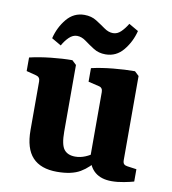

<svg xmlns="http://www.w3.org/2000/svg" viewBox="-73 -680 673 752"><g transform="rotate(10 263.0 -304.0)"><path d="M355 -69Q329 -32 295 -12Q261 8 203 8Q138 8 105.5 -27Q73 -62 73 -135V-329Q73 -346 57 -350L18 -360V-414Q56 -423 102.5 -428Q149 -433 187 -433L204 -417V-152Q204 -100 218.5 -81.5Q233 -63 263 -63Q283 -63 302.5 -71Q322 -79 340 -93ZM508 -7Q495 -3 469 2Q443 7 420 7Q379 7 354.5 -13Q330 -33 322 -73V-330Q322 -348 306 -351L264 -361V-415Q303 -424 350 -428.5Q397 -433 436 -433L453 -417V-83Q453 -71 458 -66.5Q463 -62 472 -61L508 -56ZM310 -478Q283 -478 262.5 -491Q242 -504 224.5 -517Q207 -530 189 -530Q172 -530 157.5 -516Q143 -502 132 -482L94 -504Q105 -549 133 -582.5Q161 -616 203 -616Q231 -616 251.5 -603Q272 -590 289.5 -577.5Q307 -565 325 -565Q342 -565 356 -578.5Q370 -592 382 -612L420 -590Q409 -546 381 -512Q353 -478 310 -478Z"/></g></svg>

Font: Rasa
Style: Regular
Weight: 400
Designer: Anna Giedrys (Yrsa+Rasa design), David Brezina (Yrsa art-direction, Rasa art-direction, design)
Foundry: Rosetta Type Foundry
Version: Version 2.004